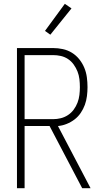

<svg xmlns="http://www.w3.org/2000/svg" viewBox="-20 -987 540 1007"><path d="M69 0V-735H258Q284 -735 309.5 -729.5Q335 -724 357 -710.5Q379 -697 395.5 -676.5Q412 -656 422 -632Q432 -608 435.5 -582Q439 -556 439 -530Q439 -507 436 -483Q433 -459 425 -437Q417 -415 403.5 -395Q390 -375 371 -360.5Q352 -346 329.5 -337Q307 -328 284 -326L455 0H411L240 -326H109V0ZM109 -362H258Q279 -362 299 -367Q319 -372 336.5 -383.5Q354 -395 366.5 -412Q379 -429 386.5 -448.5Q394 -468 396.5 -489Q399 -510 399 -530Q399 -551 396.5 -572Q394 -593 386.5 -612Q379 -631 366.5 -648.5Q354 -666 336.5 -677.5Q319 -689 299 -693.5Q279 -698 258 -698H109ZM244 -805 216 -825 320 -967 355 -943Z"/></svg>

Font: Iosevka Extralight
Style: Regular
Weight: 200
Monospace: yes
Designer: Belleve Invis
Foundry: Belleve Invis
Version: Version 32.0.1; ttfautohint (v1.8.4)